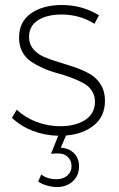

<svg xmlns="http://www.w3.org/2000/svg" viewBox="-20 -542 477 768"><path d="M27.8 -70.8 46.9 -103Q80.6 -71.8 126.2 -54.4Q171.9 -37.1 221.2 -37.1Q279.8 -37.1 318.8 -61Q357.9 -85 359.9 -131.8Q360.4 -158.2 347.9 -178Q335.4 -197.8 314.2 -209.2Q293 -220.7 265.6 -231.2Q238.3 -241.7 209.5 -249.3Q180.7 -256.8 153.3 -269Q126 -281.2 104.2 -295.7Q82.5 -310.1 69.3 -334.5Q56.2 -358.9 56.2 -391.1Q56.2 -455.6 104.5 -488.8Q152.8 -522 227.1 -522Q308.6 -522 376 -481L357.9 -446.8Q299.3 -483.9 226.1 -483.9Q168 -483.9 132.1 -461.2Q96.2 -438.5 96.2 -394Q96.2 -365.7 113 -345.7Q129.9 -325.7 156.5 -314.2Q183.1 -302.7 215.6 -293.2Q248 -283.7 280.5 -272.5Q313 -261.2 339.6 -246.1Q366.2 -231 383.1 -203.6Q399.9 -176.3 399.9 -139.2Q399.9 -76.7 356 -41Q312 -5.4 244.1 0L223.1 48.8Q254.9 50.3 275.4 70.3Q295.9 90.3 295.9 121.1Q297.4 158.2 272.2 182.1Q247.1 206.1 208 206.1Q188.5 206.1 167.2 200Q146 193.8 132.8 184.1L145 155.8Q168.5 174.8 206.1 174.8Q233.9 174.8 250.5 159.2Q267.1 143.6 266.1 119.1Q265.1 99.1 250.7 85.4Q236.3 71.8 213.9 71.8Q192.9 71.8 184.1 73.2L212.9 1Q159.7 0 111.3 -18.6Q63 -37.1 27.8 -70.8Z"/></svg>

Font: Trueno UltraLight
Style: Regular
Weight: 250
Designer: Julieta Ulanovsky
Foundry: Julieta Ulanovsky
Version: Version 3.001b | FøM Fix